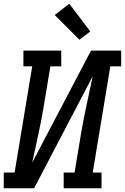

<svg xmlns="http://www.w3.org/2000/svg" viewBox="-29 -1005 667 1025"><path d="M-9 0V-84H49L143 -651H96V-735H298V-651H240L205 -441Q193 -365 176 -289Q159 -213 143 -137L457 -735H618V-651H560L466 -84H513V0H311V-84H369L404 -294Q417 -370 433.5 -446Q450 -522 466 -598L153 0ZM395 -793 263 -925 341 -985 453 -837Z"/></svg>

Font: Iosevka Curly Slab MdEx
Style: Italic
Weight: 500
Width: 7
Italic angle: -9°
Monospace: yes
Designer: Belleve Invis
Foundry: Belleve Invis
Version: Version 11.0.0; ttfautohint (v1.8.3)